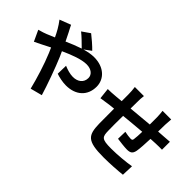

<svg xmlns="http://www.w3.org/2000/svg" viewBox="-53 -1437 2106 2106"><g transform="rotate(45 1000.0 -383.5)"><path d="M38 -450 97 -323C140 -342 203 -376 275 -412L302 -350C353 -229 405 -60 436 66L573 30C540 -82 463 -296 416 -405L388 -467C495 -516 604 -557 682 -557C757 -557 802 -516 802 -465C802 -393 747 -352 672 -352C628 -352 578 -367 533 -386L530 -260C568 -246 630 -232 684 -232C837 -232 933 -321 933 -461C933 -577 840 -671 685 -671C640 -671 591 -662 541 -647L620 -705C586 -741 511 -806 475 -833L383 -769C421 -740 485 -677 521 -641C463 -622 402 -597 341 -570L294 -665C283 -684 263 -725 254 -743L124 -693C144 -667 169 -630 183 -605C198 -579 213 -550 227 -520L137 -482C121 -475 77 -460 38 -450Z M1037 -529 1051 -401C1077 -405 1139 -415 1171 -419L1238 -426L1239 -193C1244 -20 1275 34 1534 34C1629 34 1752 26 1819 18L1824 -118C1749 -105 1623 -93 1525 -93C1375 -93 1366 -115 1364 -213C1362 -256 1363 -348 1364 -440C1449 -448 1547 -458 1636 -465C1635 -417 1632 -371 1628 -344C1626 -324 1617 -321 1597 -321C1577 -321 1536 -327 1505 -334L1502 -223C1537 -218 1617 -208 1653 -208C1704 -208 1729 -221 1740 -274C1748 -316 1752 -398 1755 -474L1832 -478C1858 -479 1911 -480 1928 -479V-602C1899 -599 1860 -597 1832 -595L1757 -590L1759 -698C1760 -725 1763 -769 1765 -785H1631C1634 -765 1638 -718 1638 -693V-580L1365 -555L1366 -651C1366 -693 1367 -721 1372 -755H1231C1236 -719 1239 -685 1239 -644V-543L1163 -536C1112 -531 1066 -529 1037 -529Z"/></g></svg>

Font: Source Han Sans KR
Style: Bold
Weight: 700
Designer: Ryoko NISHIZUKA 西塚涼子 (kana, bopomofo & ideographs); Paul D. Hunt (Latin, Greek & Cyrillic); Sandoll Communications 산돌커뮤니
Foundry: Adobe
Version: Version 2.004;hotconv 1.0.118;makeotfexe 2.5.65603